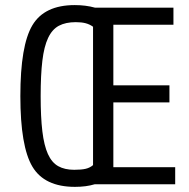

<svg xmlns="http://www.w3.org/2000/svg" viewBox="-20 -717 734 747"><path d="M270.8 -697.2Q152.8 -697.2 106 -618.7Q59.2 -540.2 59.2 -343.2Q59.2 -147.2 106.1 -68.6Q153 10 271.6 10Q293.4 10 312.5 7.5Q331.6 5 348.2 0H661.6V-66.4H421V-318.6H639.2V-385H421V-620.8H654.8V-687.2H349.6Q331.6 -692.2 312 -694.7Q292.4 -697.2 270.8 -697.2ZM268.6 -56.4Q231.6 -56.4 206.5 -70.5Q181.4 -84.6 166.4 -117.8Q151.4 -151 144.8 -206.1Q138.2 -261.2 138.2 -343Q138.2 -425.4 144.8 -480.6Q151.4 -535.8 167.1 -569.3Q182.8 -602.8 209.1 -616.8Q235.4 -630.8 275 -630.8Q297.2 -630.8 313.1 -626.6Q329 -622.4 342 -613V-74.6Q329.8 -64.2 313.4 -60.3Q297 -56.4 268.6 -56.4Z"/></svg>

Font: Secuela Light
Style: Regular
Weight: 300
Designer: Fernando Haro
Foundry: deFharo
Version: Version 1.708